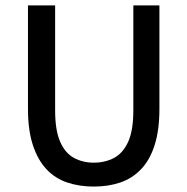

<svg xmlns="http://www.w3.org/2000/svg" viewBox="-20 -675 690 707"><path d="M325 12Q272 12 227.5 -3Q183 -18 151 -52Q119 -86 101 -141Q83 -196 83 -274V-655H183V-269Q183 -195 201.5 -153Q220 -111 252.5 -93.5Q285 -76 325 -76Q367 -76 400 -93.5Q433 -111 452 -153Q471 -195 471 -269V-655H567V-274Q567 -196 549.5 -141Q532 -86 499.5 -52Q467 -18 423 -3Q379 12 325 12Z"/></svg>

Font: Source Sans 3 ExtraLight Medium
Style: Regular
Weight: 500
Version: Version 3.052;hotconv 1.1.0;makeotfexe 2.6.0